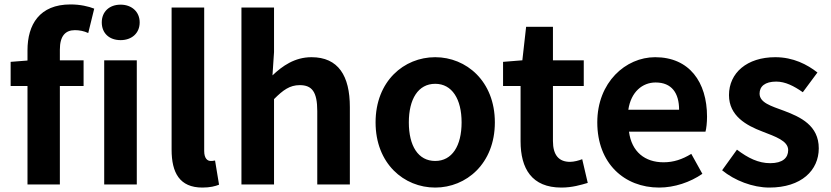

<svg xmlns="http://www.w3.org/2000/svg" viewBox="-20 -832 3746 866"><path d="M450 0H597V-560H450ZM524 -651C574 -651 610 -682 610 -731C610 -779 574 -811 524 -811C473 -811 439 -779 439 -731C439 -682 473 -651 524 -651ZM28 -444H104V0H250V-444H357V-560H250V-608C250 -670 275 -696 318 -696C338 -696 359 -692 378 -683L405 -793C380 -803 342 -812 298 -812C158 -812 104 -721 104 -605V-559L28 -553Z M893 14C927 14 951 8 968 1L950 -108C940 -106 936 -106 930 -106C916 -106 901 -117 901 -151V-798H754V-157C754 -53 790 14 893 14Z M1069 0H1216V-385C1257 -426 1287 -448 1332 -448C1387 -448 1411 -418 1411 -331V0H1558V-349C1558 -490 1506 -574 1385 -574C1309 -574 1253 -534 1209 -492L1216 -597V-798H1069Z M1943 14C2083 14 2212 -94 2212 -280C2212 -466 2083 -574 1943 -574C1802 -574 1674 -466 1674 -280C1674 -94 1802 14 1943 14ZM1943 -106C1866 -106 1824 -174 1824 -280C1824 -385 1866 -454 1943 -454C2019 -454 2062 -385 2062 -280C2062 -174 2019 -106 1943 -106Z M2512 14C2561 14 2600 2 2631 -7L2606 -114C2591 -108 2569 -102 2551 -102C2501 -102 2474 -132 2474 -196V-444H2613V-560H2474V-711H2353L2336 -560L2249 -553V-444H2328V-195C2328 -71 2379 14 2512 14Z M2953 14C3022 14 3093 -10 3148 -48L3098 -138C3057 -113 3018 -100 2973 -100C2889 -100 2829 -147 2817 -238H3162C3166 -252 3169 -279 3169 -306C3169 -462 3089 -574 2935 -574C2802 -574 2674 -461 2674 -280C2674 -95 2796 14 2953 14ZM2814 -337C2826 -418 2878 -460 2937 -460C3010 -460 3043 -412 3043 -337Z M3450 14C3595 14 3673 -64 3673 -163C3673 -266 3591 -304 3517 -332C3457 -354 3406 -369 3406 -410C3406 -442 3430 -464 3481 -464C3522 -464 3561 -444 3601 -416L3667 -505C3621 -541 3558 -574 3477 -574C3349 -574 3268 -503 3268 -403C3268 -309 3347 -266 3418 -239C3477 -216 3535 -197 3535 -155C3535 -120 3510 -96 3454 -96C3401 -96 3354 -119 3304 -157L3237 -64C3293 -18 3375 14 3450 14Z"/></svg>

Font: Source Han Sans KR
Style: Bold
Weight: 700
Designer: Ryoko NISHIZUKA 西塚涼子 (kana, bopomofo & ideographs); Paul D. Hunt (Latin, Greek & Cyrillic); Sandoll Communications 산돌커뮤니
Foundry: Adobe
Version: Version 2.004;hotconv 1.0.118;makeotfexe 2.5.65603